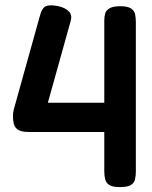

<svg xmlns="http://www.w3.org/2000/svg" viewBox="-20 -714 587 742"><path d="M443 9Q415 9 402.5 1Q390 -7 386.5 -21Q383 -35 383 -52V-204H91Q63 -204 50 -212.5Q37 -221 33.5 -235Q30 -249 30 -265Q30 -273 31 -278.5Q32 -284 33 -290L132 -645Q141 -683 157 -690Q173 -697 206 -690Q232 -684 245.5 -670.5Q259 -657 254 -636L165 -317H383V-634Q383 -650 386.5 -662Q390 -674 403.5 -682Q417 -690 445 -690Q473 -690 486 -681.5Q499 -673 502 -659.5Q505 -646 505 -629V-50Q505 -34 501.5 -20Q498 -6 485 1.5Q472 9 443 9Z"/></svg>

Font: Fredoka Medium
Style: Regular
Weight: 500
Designer: Ben Nathan
Foundry: Milena B. Brandão, Ben Nathan
Version: Version 2.001